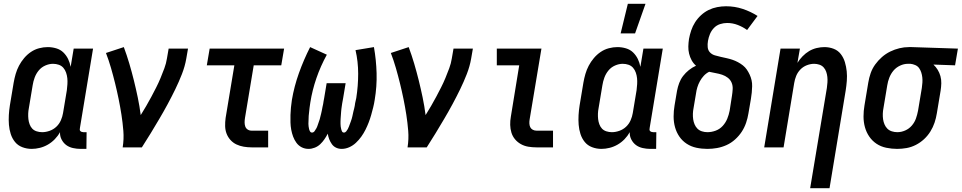

<svg xmlns="http://www.w3.org/2000/svg" viewBox="-20 -776 5064 1011"><path d="M147 8Q121 8 97.5 -1Q74 -10 59 -28.5Q44 -47 36.5 -70.5Q29 -94 27 -119Q25 -144 26.5 -170Q28 -196 32 -221L52 -341Q56 -364 62.5 -386.5Q69 -409 80 -430Q91 -451 107 -470Q123 -489 143 -502.5Q163 -516 186 -522Q209 -528 231 -528Q254 -528 276 -521.5Q298 -515 313.5 -500Q329 -485 338.5 -465.5Q348 -446 352 -424L368 -520H470L401 -103Q400 -98 400 -93.5Q400 -89 403 -86Q406 -83 410.5 -81.5Q415 -80 419 -80H436L435 8H404Q384 8 364 3.5Q344 -1 329 -12Q314 -23 304.5 -41Q295 -59 296 -80Q285 -60 268.5 -43Q252 -26 232 -14.5Q212 -3 190 2.5Q168 8 147 8ZM202 -80Q221 -80 241 -87Q261 -94 276.5 -108.5Q292 -123 300.5 -142.5Q309 -162 312 -181L332 -301Q334 -317 335 -333Q336 -349 334.5 -364Q333 -379 328 -393.5Q323 -408 313.5 -419Q304 -430 289.5 -435Q275 -440 259 -440Q239 -440 218.5 -431Q198 -422 184 -405Q170 -388 162.5 -367.5Q155 -347 152 -327L132 -207Q129 -192 128.5 -177.5Q128 -163 129.5 -149Q131 -135 136 -121.5Q141 -108 150 -98.5Q159 -89 173 -84.5Q187 -80 202 -80Z M626 0Q633 -44 629.5 -87Q626 -130 619.5 -172Q613 -214 604.5 -255.5Q596 -297 586 -337.5Q576 -378 564.5 -418Q553 -458 538 -497L632 -528Q648 -485 661 -441Q674 -397 685 -352.5Q696 -308 705.5 -262.5Q715 -217 721 -170Q736 -194 750 -218Q764 -242 777 -266.5Q790 -291 802.5 -315.5Q815 -340 825.5 -365.5Q836 -391 845.5 -416.5Q855 -442 859 -468L868 -520H970L961 -468Q954 -427 938 -386Q922 -345 903 -306Q884 -267 863 -228Q842 -189 819.5 -151Q797 -113 774 -75Q751 -37 727 0Z M1305 0Q1284 0 1263.5 -3.5Q1243 -7 1225 -15.5Q1207 -24 1193.5 -39Q1180 -54 1173 -72.5Q1166 -91 1165.5 -112Q1165 -133 1168 -155L1214 -432H1069L1084 -520H1476L1461 -432H1316L1270 -155Q1268 -143 1268 -131.5Q1268 -120 1271.5 -110Q1275 -100 1284 -94Q1293 -88 1305 -88H1392V0Z M1605 8Q1585 8 1568.5 -0.5Q1552 -9 1541 -24Q1530 -39 1523.5 -56.5Q1517 -74 1513.5 -93Q1510 -112 1509.5 -131.5Q1509 -151 1509.5 -170.5Q1510 -190 1512 -210Q1514 -230 1517 -250Q1529 -321 1554 -391Q1579 -461 1613 -528L1701 -488Q1668 -428 1646 -364Q1624 -300 1614 -236Q1613 -229 1612 -222Q1611 -215 1610 -208Q1609 -201 1608.5 -194Q1608 -187 1607 -180Q1606 -173 1605.5 -166Q1605 -159 1605 -152Q1605 -145 1604.5 -138Q1604 -131 1604 -124Q1604 -117 1605 -110Q1606 -103 1607.5 -96.5Q1609 -90 1612.5 -84Q1616 -78 1623 -78Q1631 -78 1636.5 -85.5Q1642 -93 1646 -100.5Q1650 -108 1652.5 -116Q1655 -124 1658 -132Q1661 -140 1663.5 -148Q1666 -156 1667.5 -164Q1669 -172 1671.5 -180Q1674 -188 1675 -196Q1676 -204 1678 -212Q1680 -220 1681.5 -228Q1683 -236 1684 -244Q1685 -252 1687 -260L1700 -338H1800L1787 -260Q1786 -253 1784.5 -246Q1783 -239 1782 -232.5Q1781 -226 1780 -219Q1779 -212 1778 -205Q1777 -198 1776.5 -191Q1776 -184 1775.5 -177.5Q1775 -171 1774.5 -164Q1774 -157 1773.5 -150Q1773 -143 1773 -136.5Q1773 -130 1773 -123Q1773 -116 1774 -109.5Q1775 -103 1776.5 -96.5Q1778 -90 1781 -84Q1784 -78 1791 -78Q1798 -78 1803 -84Q1808 -90 1811.5 -96.5Q1815 -103 1817.5 -110Q1820 -117 1822.5 -123.5Q1825 -130 1827.5 -137Q1830 -144 1832 -150.5Q1834 -157 1835.5 -164Q1837 -171 1838.5 -178Q1840 -185 1841.5 -191.5Q1843 -198 1845 -205Q1847 -212 1848 -219Q1849 -226 1850 -233Q1851 -240 1853 -246.5Q1855 -253 1856 -260Q1866 -324 1866 -388Q1866 -452 1852 -512L1949 -528Q1961 -461 1963 -391Q1965 -321 1953 -250Q1950 -230 1945 -210Q1940 -190 1934.5 -170.5Q1929 -151 1921.5 -131.5Q1914 -112 1904.5 -93Q1895 -74 1882.5 -56.5Q1870 -39 1854 -24Q1838 -9 1818.5 -0.5Q1799 8 1779 8Q1763 8 1749.5 1.5Q1736 -5 1727.5 -17Q1719 -29 1713.5 -43Q1708 -57 1706 -72Q1698 -57 1688.5 -43Q1679 -29 1666.5 -17Q1654 -5 1637.5 1.5Q1621 8 1605 8Z M2126 0Q2133 -44 2129.5 -87Q2126 -130 2119.5 -172Q2113 -214 2104.5 -255.5Q2096 -297 2086 -337.5Q2076 -378 2064.5 -418Q2053 -458 2038 -497L2132 -528Q2148 -485 2161 -441Q2174 -397 2185 -352.5Q2196 -308 2205.5 -262.5Q2215 -217 2221 -170Q2236 -194 2250 -218Q2264 -242 2277 -266.5Q2290 -291 2302.5 -315.5Q2315 -340 2325.5 -365.5Q2336 -391 2345.5 -416.5Q2355 -442 2359 -468L2368 -520H2470L2461 -468Q2454 -427 2438 -386Q2422 -345 2403 -306Q2384 -267 2363 -228Q2342 -189 2319.5 -151Q2297 -113 2274 -75Q2251 -37 2227 0Z M2805 0Q2783 0 2762 -3.5Q2741 -7 2723 -17Q2705 -27 2692 -42.5Q2679 -58 2673 -77.5Q2667 -97 2666.5 -118.5Q2666 -140 2670 -162L2714 -432H2596V-520H2831L2769 -148Q2767 -137 2767.5 -126Q2768 -115 2772 -106.5Q2776 -98 2785 -93Q2794 -88 2805 -88H2892V0Z M3248 -600 3286 -756H3379L3324 -600ZM3147 8Q3121 8 3097.5 -1Q3074 -10 3059 -28.5Q3044 -47 3036.5 -70.5Q3029 -94 3027 -119Q3025 -144 3026.5 -170Q3028 -196 3032 -221L3052 -341Q3056 -364 3062.5 -386.5Q3069 -409 3080 -430Q3091 -451 3107 -470Q3123 -489 3143 -502.5Q3163 -516 3186 -522Q3209 -528 3231 -528Q3254 -528 3276 -521.5Q3298 -515 3313.5 -500Q3329 -485 3338.5 -465.5Q3348 -446 3352 -424L3368 -520H3470L3401 -103Q3400 -98 3400 -93.5Q3400 -89 3403 -86Q3406 -83 3410.5 -81.5Q3415 -80 3419 -80H3436L3435 8H3404Q3384 8 3364 3.5Q3344 -1 3329 -12Q3314 -23 3304.5 -41Q3295 -59 3296 -80Q3285 -60 3268.5 -43Q3252 -26 3232 -14.5Q3212 -3 3190 2.5Q3168 8 3147 8ZM3202 -80Q3221 -80 3241 -87Q3261 -94 3276.5 -108.5Q3292 -123 3300.5 -142.5Q3309 -162 3312 -181L3332 -301Q3334 -317 3335 -333Q3336 -349 3334.5 -364Q3333 -379 3328 -393.5Q3323 -408 3313.5 -419Q3304 -430 3289.5 -435Q3275 -440 3259 -440Q3239 -440 3218.5 -431Q3198 -422 3184 -405Q3170 -388 3162.5 -367.5Q3155 -347 3152 -327L3132 -207Q3129 -192 3128.5 -177.5Q3128 -163 3129.5 -149Q3131 -135 3136 -121.5Q3141 -108 3150 -98.5Q3159 -89 3173 -84.5Q3187 -80 3202 -80Z M3705 8Q3675 8 3647 2Q3619 -4 3596 -19Q3573 -34 3557.5 -56.5Q3542 -79 3534.5 -106Q3527 -133 3527 -162.5Q3527 -192 3532 -221L3545 -298Q3549 -319 3556.5 -339Q3564 -359 3577 -376Q3590 -393 3607.5 -407Q3625 -421 3645 -430Q3631 -442 3622 -458.5Q3613 -475 3608.5 -493.5Q3604 -512 3604.5 -531.5Q3605 -551 3608 -571Q3612 -593 3619.5 -615.5Q3627 -638 3640 -658.5Q3653 -679 3671.5 -696Q3690 -713 3711.5 -723.5Q3733 -734 3756.5 -738.5Q3780 -743 3803 -743Q3849 -743 3891 -729Q3933 -715 3969 -692L3914 -618Q3892 -634 3865 -644.5Q3838 -655 3809 -655Q3790 -655 3771.5 -649Q3753 -643 3739.5 -629Q3726 -615 3718.5 -597Q3711 -579 3708 -561Q3705 -544 3706.5 -527.5Q3708 -511 3718.5 -500Q3729 -489 3744.5 -484.5Q3760 -480 3775.5 -476.5Q3791 -473 3807 -469.5Q3823 -466 3837.5 -461Q3852 -456 3866 -448.5Q3880 -441 3892 -431.5Q3904 -422 3912.5 -409.5Q3921 -397 3927.5 -383Q3934 -369 3937.5 -353.5Q3941 -338 3940.5 -321.5Q3940 -305 3938.5 -288.5Q3937 -272 3934 -255L3921 -179Q3917 -154 3908.5 -129Q3900 -104 3885.5 -82Q3871 -60 3850.5 -41.5Q3830 -23 3805.5 -12Q3781 -1 3755.5 3.5Q3730 8 3705 8ZM3705 -80Q3727 -80 3748.5 -88Q3770 -96 3785.5 -113Q3801 -130 3809.5 -151Q3818 -172 3822 -193L3834 -270Q3837 -288 3838 -306.5Q3839 -325 3832.5 -340.5Q3826 -356 3812.5 -366.5Q3799 -377 3782.5 -382.5Q3766 -388 3748.5 -391Q3731 -394 3714 -398Q3698 -390 3686 -377Q3674 -364 3665.5 -348.5Q3657 -333 3652 -316.5Q3647 -300 3645 -284L3632 -207Q3629 -192 3628.5 -177Q3628 -162 3630 -148Q3632 -134 3637.5 -121Q3643 -108 3652.5 -98.5Q3662 -89 3676 -84.5Q3690 -80 3705 -80Z M4246 215 4334 -313Q4336 -327 4337 -342Q4338 -357 4336.5 -371Q4335 -385 4330.5 -398Q4326 -411 4317 -421Q4308 -431 4294.5 -435.5Q4281 -440 4267 -440Q4248 -440 4228.5 -432.5Q4209 -425 4194.5 -410Q4180 -395 4172.5 -376.5Q4165 -358 4162 -339L4106 0H4004L4090 -520H4192L4179 -445Q4190 -463 4206 -479.5Q4222 -496 4240.5 -507Q4259 -518 4280 -523Q4301 -528 4321 -528Q4347 -528 4370 -519Q4393 -510 4407.5 -491Q4422 -472 4429 -448.5Q4436 -425 4438.5 -400.5Q4441 -376 4439 -350Q4437 -324 4433 -299L4348 215Z M4704 8Q4675 8 4646.5 2Q4618 -4 4595.5 -19Q4573 -34 4557.5 -56.5Q4542 -79 4534.5 -106Q4527 -133 4527 -162.5Q4527 -192 4532 -221L4552 -341Q4556 -366 4564.5 -390.5Q4573 -415 4588.5 -436.5Q4604 -458 4624 -475.5Q4644 -493 4667.5 -504.5Q4691 -516 4716 -522Q4741 -528 4766 -528H4781L5024 -520L5009 -432L4895 -436Q4908 -424 4917.5 -408.5Q4927 -393 4932 -375Q4937 -357 4936.5 -337.5Q4936 -318 4933 -299L4913 -179Q4909 -154 4901 -130Q4893 -106 4879 -83.5Q4865 -61 4845.5 -43Q4826 -25 4802.5 -13Q4779 -1 4754 3.5Q4729 8 4704 8ZM4705 -80Q4726 -80 4746.5 -89Q4767 -98 4781.5 -115Q4796 -132 4803 -152Q4810 -172 4814 -193L4834 -313Q4836 -327 4837 -341Q4838 -355 4836.5 -368.5Q4835 -382 4831 -394.5Q4827 -407 4819.5 -417.5Q4812 -428 4799 -433.5Q4786 -439 4774 -440H4760Q4740 -440 4719.5 -430.5Q4699 -421 4685 -404.5Q4671 -388 4663 -367.5Q4655 -347 4652 -327L4632 -207Q4629 -192 4628.5 -177Q4628 -162 4630 -148Q4632 -134 4637.5 -121Q4643 -108 4652.5 -98.5Q4662 -89 4676 -84.5Q4690 -80 4705 -80Z"/></svg>

Font: Iosevka SS18 Semibold
Style: Italic
Weight: 600
Italic angle: -9°
Monospace: yes
Designer: Belleve Invis
Foundry: Belleve Invis
Version: Version 25.1.1; ttfautohint (v1.8.4)